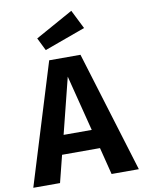

<svg xmlns="http://www.w3.org/2000/svg" viewBox="-110 -1013 805 1082"><g transform="rotate(-10 293.0 -472.5)"><path d="M429 -837 195 -752 159 -825 375 -945ZM439 0 400 -155H183L144 0H-9L204 -692H383L595 0ZM211 -264H372L291 -583Z"/></g></svg>

Font: FiraGO SemiBold
Style: Regular
Weight: 600
Designer: bBox Type
Foundry: bBox Type GmbH
Version: Version 1.001;PS 001.001;hotconv 1.0.88;makeotf.lib2.5.64775